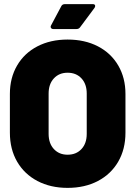

<svg xmlns="http://www.w3.org/2000/svg" viewBox="-20 -900 657 932"><path d="M28 -256V-444Q28 -522 63 -582Q98 -642 161.5 -675Q225 -708 308 -708Q392 -708 455.5 -675Q519 -642 554 -582Q589 -522 589 -444V-256Q589 -176 554 -115.5Q519 -55 455.5 -21.5Q392 12 308 12Q225 12 161.5 -21.5Q98 -55 63 -115.5Q28 -176 28 -256ZM401 -250V-446Q401 -492 375.5 -519.5Q350 -547 308 -547Q267 -547 241.5 -519.5Q216 -492 216 -446V-250Q216 -204 241.5 -176.5Q267 -149 308 -149Q350 -149 375.5 -176.5Q401 -204 401 -250ZM295 -880H430Q442 -880 442 -871Q442 -867 439 -862L369 -768Q363 -759 351 -759H239Q231 -759 227.5 -764.5Q224 -770 228 -777L277 -869Q282 -880 295 -880Z"/></svg>

Font: Barlow Black
Style: Regular
Weight: 900
Designer: Jeremy Tribby
Foundry: Tribby Type
Version: Version 1.422